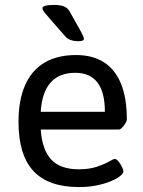

<svg xmlns="http://www.w3.org/2000/svg" viewBox="-20 -752 579 778"><path d="M288 -529Q356 -529 402 -499Q448 -469 471 -411Q494 -353 494 -268Q494 -262 488 -252Q482 -242 474.5 -234.5Q467 -227 461 -227H145Q151 -144 188 -105Q225 -66 299 -66Q342 -66 373 -76.5Q404 -87 422 -97.5Q440 -108 445 -108Q452 -108 460 -98Q468 -88 474 -76Q480 -64 480 -58Q480 -49 466 -38Q452 -27 427.5 -17Q403 -7 370.5 -0.5Q338 6 300 6Q176 6 115.5 -59Q55 -124 55 -258Q55 -346 81.5 -406.5Q108 -467 160 -498Q212 -529 288 -529ZM285 -457Q220 -457 185 -417.5Q150 -378 145 -299H405Q405 -378 375 -417.5Q345 -457 285 -457ZM200 -732Q224 -732 239 -726Q254 -720 262 -706Q296 -646 308 -624Q320 -602 320 -595Q320 -590 314.5 -587.5Q309 -585 297 -585Q281 -585 267.5 -589.5Q254 -594 246 -603Q214 -639 195.5 -660.5Q177 -682 167.5 -693Q158 -704 155 -709.5Q152 -715 152 -719Q152 -732 200 -732Z"/></svg>

Font: Asap VF Beta
Style: Regular
Weight: 400
Designer: Pablo Cosgaya
Foundry: Pablo Cosgaya
Version: Version 1.007